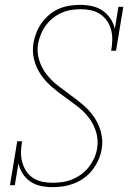

<svg xmlns="http://www.w3.org/2000/svg" viewBox="-20 -763 540 791"><path d="M196 8Q171 8 147.5 3Q124 -2 105 -15Q86 -28 73.5 -47.5Q61 -67 56 -90L41 0H21L51 -181H71Q67 -159 66.5 -137.5Q66 -116 71.5 -95.5Q77 -75 88 -58Q99 -41 116 -30Q133 -19 154 -14.5Q175 -10 197 -10Q217 -10 237.5 -13Q258 -16 277.5 -24Q297 -32 315 -45Q333 -58 346 -75Q359 -92 368 -111.5Q377 -131 380 -152Q386 -187 375.5 -220.5Q365 -254 344.5 -280Q324 -306 297.5 -326Q271 -346 244 -365.5Q217 -385 192 -406.5Q167 -428 148 -456Q129 -484 120.5 -517.5Q112 -551 118 -587Q122 -609 130.5 -630Q139 -651 152.5 -669.5Q166 -688 184 -703Q202 -718 223 -727Q244 -736 266 -739.5Q288 -743 309 -743Q334 -743 358 -738Q382 -733 401.5 -720Q421 -707 434.5 -687Q448 -667 453 -644L468 -735H488L458 -554H438Q442 -576 442.5 -597.5Q443 -619 438 -639Q433 -659 421.5 -676Q410 -693 393 -704.5Q376 -716 355.5 -720.5Q335 -725 313 -725Q313 -725 313 -725Q313 -725 313 -725Q293 -725 273.5 -722Q254 -719 234.5 -710.5Q215 -702 198.5 -689Q182 -676 169.5 -659Q157 -642 149 -623Q141 -604 137 -584Q131 -548 141.5 -515Q152 -482 172.5 -456Q193 -430 219.5 -409.5Q246 -389 273 -369.5Q300 -350 325 -328.5Q350 -307 368.5 -279.5Q387 -252 396 -218Q405 -184 399 -149Q395 -126 385.5 -104.5Q376 -83 361.5 -64Q347 -45 327.5 -30.5Q308 -16 286 -7.5Q264 1 241.5 4.5Q219 8 196 8Z"/></svg>

Font: Iosevka Slab Thin Oblique
Style: Regular
Weight: 100
Italic angle: -9°
Monospace: yes
Designer: Belleve Invis
Foundry: Belleve Invis
Version: Version 11.1.0; ttfautohint (v1.8.3)